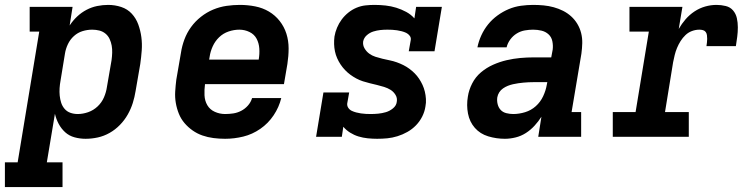

<svg xmlns="http://www.w3.org/2000/svg" viewBox="-58 -558 3078 783"><path d="M-38 205V104H14L102 -429H63V-530H238L226 -454Q239 -474 256.5 -490.5Q274 -507 295 -518Q316 -529 338.5 -533.5Q361 -538 383 -538Q411 -538 436.5 -529.5Q462 -521 479.5 -502Q497 -483 506 -458Q515 -433 518.5 -406.5Q522 -380 520 -352.5Q518 -325 514 -297L495 -187Q491 -162 483.5 -138Q476 -114 463 -91Q450 -68 431 -48.5Q412 -29 389 -16Q366 -3 341 2.5Q316 8 291 8Q268 8 246 2Q224 -4 208 -18.5Q192 -33 181.5 -52.5Q171 -72 166 -94L133 104H197V205ZM259 -93Q280 -93 301.5 -100.5Q323 -108 340 -124Q357 -140 366 -161Q375 -182 378 -203L397 -313Q399 -328 399.5 -343Q400 -358 397.5 -372Q395 -386 389 -399Q383 -412 372 -421Q361 -430 347 -433.5Q333 -437 318 -437Q298 -437 278.5 -431Q259 -425 243.5 -411Q228 -397 219 -378Q210 -359 207 -340L189 -230Q186 -214 185 -198.5Q184 -183 185.5 -168Q187 -153 191.5 -139Q196 -125 205.5 -114Q215 -103 229 -98Q243 -93 259 -93Z M860 8Q836 8 812.5 5Q789 2 767.5 -5.5Q746 -13 727.5 -26Q709 -39 694.5 -56Q680 -73 671.5 -94Q663 -115 659 -138Q655 -161 656.5 -185Q658 -209 661 -233L680 -343Q684 -370 694 -397Q704 -424 721 -447.5Q738 -471 761.5 -489.5Q785 -508 811.5 -519Q838 -530 865.5 -534Q893 -538 920 -538Q952 -538 982.5 -532Q1013 -526 1038.5 -511Q1064 -496 1082.5 -472.5Q1101 -449 1110 -420.5Q1119 -392 1119 -360.5Q1119 -329 1114 -297L1100 -215H778Q775 -192 776 -169.5Q777 -147 787.5 -129Q798 -111 818 -102Q838 -93 860 -93Q877 -93 893.5 -95.5Q910 -98 925.5 -106Q941 -114 953 -127.5Q965 -141 970 -158H1089Q1080 -121 1058 -88Q1036 -55 1003.5 -32.5Q971 -10 934 -1Q897 8 860 8ZM795 -315H997Q1001 -338 999.5 -360Q998 -382 988.5 -400Q979 -418 959.5 -427.5Q940 -437 918 -437Q896 -437 874 -429.5Q852 -422 835.5 -406Q819 -390 809.5 -369Q800 -348 797 -327Z M1480 8Q1461 8 1441.5 6Q1422 4 1404 -1.5Q1386 -7 1370 -17Q1354 -27 1342 -41L1336 0H1231L1261 -181H1366L1358 -136Q1357 -126 1362.5 -118Q1368 -110 1376.5 -106Q1385 -102 1394.5 -99.5Q1404 -97 1414 -95.5Q1424 -94 1434 -93.5Q1444 -93 1454 -93Q1469 -93 1484.5 -94.5Q1500 -96 1515.5 -100.5Q1531 -105 1544.5 -116Q1558 -127 1560 -142Q1563 -158 1555 -171Q1547 -184 1535 -191.5Q1523 -199 1508.5 -203.5Q1494 -208 1479.5 -211.5Q1465 -215 1450.5 -218.5Q1436 -222 1422 -226.5Q1408 -231 1395 -238Q1382 -245 1370.5 -253.5Q1359 -262 1349 -272.5Q1339 -283 1331 -295Q1323 -307 1317 -320.5Q1311 -334 1308 -348.5Q1305 -363 1304.5 -378Q1304 -393 1306 -409Q1309 -427 1316.5 -445Q1324 -463 1335.5 -478.5Q1347 -494 1362.5 -506.5Q1378 -519 1396 -526.5Q1414 -534 1432.5 -536Q1451 -538 1469 -538Q1492 -538 1514.5 -535.5Q1537 -533 1558 -526.5Q1579 -520 1598.5 -509.5Q1618 -499 1632 -483L1639 -530H1744L1714 -349H1609L1617 -394Q1619 -404 1613 -412Q1607 -420 1598.5 -424Q1590 -428 1580.5 -430.5Q1571 -433 1561 -434.5Q1551 -436 1541.5 -436.5Q1532 -437 1522 -437Q1507 -437 1493 -435.5Q1479 -434 1464.5 -429.5Q1450 -425 1438 -414.5Q1426 -404 1423 -389Q1421 -374 1428.5 -361Q1436 -348 1447.5 -339.5Q1459 -331 1473 -326.5Q1487 -322 1501.5 -318.5Q1516 -315 1531 -312Q1546 -309 1560 -304Q1574 -299 1587 -292.5Q1600 -286 1611.5 -277.5Q1623 -269 1633 -259Q1643 -249 1651 -237Q1659 -225 1665 -212Q1671 -199 1674.5 -184.5Q1678 -170 1679 -154.5Q1680 -139 1677 -124Q1674 -103 1664 -83Q1654 -63 1638.5 -47Q1623 -31 1603.5 -20Q1584 -9 1563 -2.5Q1542 4 1521.5 6Q1501 8 1480 8Z M2001 8Q1966 8 1933 -2Q1900 -12 1878.5 -36.5Q1857 -61 1850.5 -95Q1844 -129 1850 -164Q1854 -191 1867.5 -217.5Q1881 -244 1903.5 -263Q1926 -282 1953 -294Q1980 -306 2008 -312.5Q2036 -319 2063.5 -321.5Q2091 -324 2119 -324H2190L2196 -356Q2198 -373 2194.5 -390Q2191 -407 2179 -418Q2167 -429 2150.5 -433Q2134 -437 2116 -437Q2100 -437 2082.5 -434Q2065 -431 2049.5 -421.5Q2034 -412 2023 -397Q2012 -382 2008 -365H1889Q1894 -390 1905 -414Q1916 -438 1932.5 -458.5Q1949 -479 1971 -495Q1993 -511 2017 -521Q2041 -531 2066.5 -534.5Q2092 -538 2116 -538Q2138 -538 2159 -536Q2180 -534 2200 -528.5Q2220 -523 2238 -514Q2256 -505 2271 -491.5Q2286 -478 2296.5 -460.5Q2307 -443 2312 -423Q2317 -403 2316.5 -382Q2316 -361 2313 -339L2273 -101H2312V0H2137L2150 -82Q2138 -63 2122 -45.5Q2106 -28 2086.5 -15.5Q2067 -3 2044.5 2.5Q2022 8 2001 8ZM2035 -93Q2059 -93 2083.5 -100.5Q2108 -108 2127 -125Q2146 -142 2157 -165.5Q2168 -189 2172 -213L2174 -223H2119Q2108 -223 2097.5 -222.5Q2087 -222 2076.5 -221Q2066 -220 2055.5 -218.5Q2045 -217 2034 -214.5Q2023 -212 2013 -208Q2003 -204 1993.5 -197.5Q1984 -191 1978 -181.5Q1972 -172 1970 -161Q1968 -147 1971.5 -133Q1975 -119 1984 -109.5Q1993 -100 2007 -96.5Q2021 -93 2035 -93Z M2441 0V-101H2534L2588 -429H2509V-530H2725L2710 -440Q2722 -461 2738 -479.5Q2754 -498 2774.5 -511.5Q2795 -525 2818 -531.5Q2841 -538 2864 -538Q2883 -538 2901.5 -533.5Q2920 -529 2931.5 -515.5Q2943 -502 2947 -484Q2951 -466 2951 -446.5Q2951 -427 2948.5 -408Q2946 -389 2943 -370H2823Q2824 -377 2825 -384.5Q2826 -392 2826 -399.5Q2826 -407 2825 -414.5Q2824 -422 2820 -427.5Q2816 -433 2809 -435Q2802 -437 2794 -437Q2779 -437 2764 -431.5Q2749 -426 2737.5 -415Q2726 -404 2717.5 -390.5Q2709 -377 2703 -362.5Q2697 -348 2693.5 -333.5Q2690 -319 2687 -304L2654 -101H2751V0Z"/></svg>

Font: Iosevka Slab Extended Oblique
Style: Bold
Weight: 700
Width: 7
Italic angle: -9°
Monospace: yes
Designer: Belleve Invis
Foundry: Belleve Invis
Version: Version 11.1.1; ttfautohint (v1.8.3)